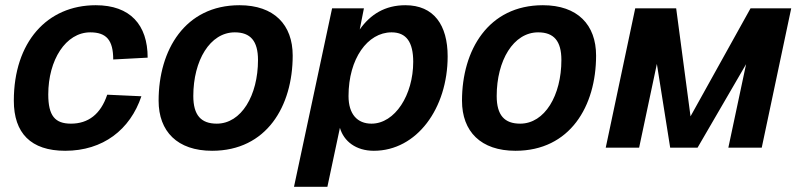

<svg xmlns="http://www.w3.org/2000/svg" viewBox="-20 -566 3067 736"><path d="M230 12C375 12 479 -69 522 -197L391 -203C366 -128 318 -92 252 -92C191 -92 165 -122 165 -204C165 -336 232 -442 326 -442C388 -442 414 -412 414 -338L546 -345C546 -471 479 -546 347 -546C160 -546 33 -404 33 -180C33 -56 98 12 230 12Z M793 12C1002 12 1102 -159 1102 -353C1102 -471 1031 -546 898 -546C689 -546 588 -374 588 -180C588 -62 660 12 793 12ZM811 -92C751 -92 721 -124 721 -198C721 -334 785 -442 880 -442C940 -442 969 -409 969 -336C969 -200 905 -92 811 -92Z M1107 150H1235L1283 -76C1298 -24 1345 12 1413 12C1578 12 1696 -151 1696 -350C1696 -470 1643 -546 1534 -546C1456 -546 1400 -511 1359 -453L1375 -534H1253ZM1404 -92C1350 -92 1316 -128 1316 -198C1316 -341 1389 -442 1481 -442C1538 -442 1564 -404 1564 -329C1564 -202 1494 -92 1404 -92Z M1956 12C2165 12 2265 -159 2265 -353C2265 -471 2194 -546 2061 -546C1852 -546 1751 -374 1751 -180C1751 -62 1823 12 1956 12ZM1974 -92C1914 -92 1884 -124 1884 -198C1884 -334 1948 -442 2043 -442C2103 -442 2132 -409 2132 -336C2132 -200 2068 -92 1974 -92Z M2302 0H2430L2498 -321L2549 0H2654L2840 -320L2772 0H2900L3013 -534H2857L2627 -120L2572 -534H2415Z"/></svg>

Font: Geist SemiBold
Style: Italic
Weight: 600
Italic angle: -12°
Designer: Basement.studio, Andrés Briganti, Mateo Zaragoza
Foundry: Basement.studio, Vercel, Andrés Briganti, Guido Ferreyra, Mateo Zaragoza
Version: Version 1.500